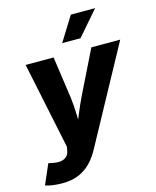

<svg xmlns="http://www.w3.org/2000/svg" viewBox="-160 -860 947 1163"><g transform="rotate(-15 313.5 -279.0)"><path d="M-21 192.9 33.2 67.9 59.6 72.8Q87.9 79.6 110.4 75.9Q132.8 72.3 146.7 58.8Q160.6 45.4 163.6 23.9L168 1L54.7 -542.5H230L267.6 -278.8Q274.4 -224.6 275.4 -170.2Q276.4 -115.7 279.3 -54.2H243.2Q266.1 -115.7 288.6 -170.7Q311 -225.6 336.9 -278.8L466.8 -542.5H647.9L320.3 59.1Q296.4 103.5 264.2 137Q231.9 170.4 188.2 189Q144.5 207.5 85 207.5Q54.7 207.5 26.4 203.6Q-2 199.7 -21 192.9ZM302.7 -612.8 397.9 -766.1H550.3L417.5 -612.8Z"/></g></svg>

Font: Inter 16pt ExtraBold
Style: Italic
Weight: 800
Italic angle: -9.3988°
Version: Version 4.001;git-66647c0bb